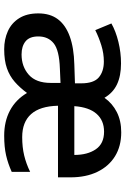

<svg xmlns="http://www.w3.org/2000/svg" viewBox="139 -728 599 917"><g transform="rotate(90 438.5 -269.5)"><path d="M612 -549Q678 -549 726 -519.5Q774 -490 800.5 -435.5Q827 -381 827 -307V-247H485Q487 -161 525 -118.5Q563 -76 635 -76Q683 -76 722.5 -85.5Q762 -95 801 -114V-26Q761 -8 721.5 1Q682 10 628 10Q560 10 508 -17.5Q456 -45 424 -99Q399 -65 371 -40.5Q343 -16 306 -3Q269 10 215 10Q168 10 129 -7.5Q90 -25 67 -61.5Q44 -98 44 -153Q44 -209 71.5 -246Q99 -283 153.5 -303Q208 -323 288 -325L378 -328V-358Q378 -418 349.5 -442Q321 -466 274 -466Q235 -466 196.5 -454Q158 -442 124 -425L92 -502Q129 -523 180 -535.5Q231 -548 283 -548Q342 -548 382.5 -529Q423 -510 447 -469Q474 -507 515.5 -528Q557 -549 612 -549ZM307 -256Q220 -253 187 -226.5Q154 -200 154 -153Q154 -111 177.5 -92Q201 -73 240 -73Q298 -73 337 -107.5Q376 -142 376 -212V-259ZM609 -467Q555 -467 523.5 -431Q492 -395 487 -325H720Q720 -388 693 -427.5Q666 -467 609 -467Z"/></g></svg>

Font: Noto Sans Symbols Medium
Style: Regular
Weight: 500
Version: Version 2.002